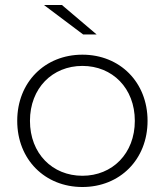

<svg xmlns="http://www.w3.org/2000/svg" viewBox="-20 -745 660 769"><path d="M367 -607C367 -607 313 -607 313 -607C313 -607 156 -725 156 -725C156 -725 228 -725 228 -725C228 -725 367 -607 367 -607ZM310 4C160 4 49 -106 49 -261C49 -416 160 -526 310 -526C460 -526 571 -416 571 -261C571 -106 460 4 310 4ZM310 -41C430 -41 520 -130 520 -261C520 -392 430 -481 310 -481C190 -481 100 -392 100 -261C100 -130 190 -41 310 -41Z"/></svg>

Font: TamingNoise
Style: Regular
Weight: 500
Designer: Julieta Ulanovsky
Foundry: Julieta Ulanovsky
Version: ""